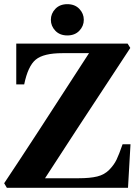

<svg xmlns="http://www.w3.org/2000/svg" viewBox="-20 -901 654 921"><path d="M245.5 -753.5Q224 -776 224 -806Q224 -836 245.5 -858.5Q267 -881 303 -881Q339 -881 360.5 -858.5Q382 -836 382 -806Q382 -776 360.5 -753.5Q339 -731 303 -731Q267 -731 245.5 -753.5ZM0 -22Q127 -212 407 -646H280Q189 -646 151.5 -615Q114 -584 96 -496H58V-692H592L605 -671Q304 -214 196 -46H357Q412 -46 446.5 -54.5Q481 -63 504 -86.5Q527 -110 539 -135Q551 -160 568 -209H606L594 0H13Z"/></svg>

Font: Heuristica
Style: Bold
Weight: 700
Version: Version 1.0.2